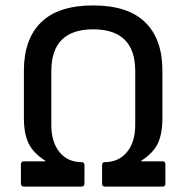

<svg xmlns="http://www.w3.org/2000/svg" viewBox="-20 -687 686 707"><path d="M68 0Q57 0 57 -11V-82Q57 -93 68 -93H147V-95Q103 -123 85.5 -158.5Q68 -194 68 -253V-427Q68 -543 131.5 -605Q195 -667 323 -667Q451 -667 514.5 -605Q578 -543 578 -427V-253Q578 -194 561 -158.5Q544 -123 500 -95V-93H579Q589 -93 589 -82V-11Q589 0 579 0H366Q356 0 356 -11V-79Q356 -90 366 -90Q417 -90 447.5 -127Q478 -164 478 -227V-425Q478 -579 323 -579Q169 -579 169 -425V-227Q169 -164 199 -127Q229 -90 280 -90Q291 -90 291 -79V-11Q291 0 280 0Z"/></svg>

Font: Sofia Sans SemiBold
Style: Regular
Weight: 600
Designer: Botio Nikoltchev, Ani Petrova
Foundry: lettersoup
Version: Version 4.101; ttfautohint (v1.8.4.7-5d5b)